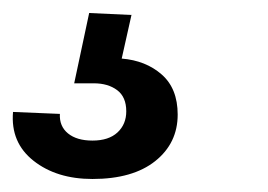

<svg xmlns="http://www.w3.org/2000/svg" viewBox="-47 -35 412 295"><path d="M95 240Q40 240 4.5 212Q-31 184 -27 137L45 140Q44 159 57.5 170Q71 181 95 181Q120 181 133.5 168.5Q147 156 147 136Q147 114 133 103.5Q119 93 97 93H67L90 -15L155 -12L140 55Q177 58 201.5 79.5Q226 101 226 141Q226 185 191.5 212.5Q157 240 95 240Z"/></svg>

Font: Hubot Sans Medium
Style: Italic
Weight: 500
Italic angle: -10°
Designer: Deni Anggara
Foundry: GitHub
Version: Version 1.001; ttfautohint (v1.8.4.7-5d5b);gftools[0.9.31]